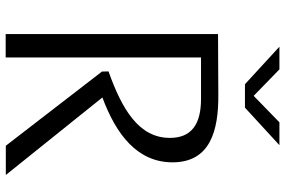

<svg xmlns="http://www.w3.org/2000/svg" viewBox="-180 -800 981 660"><g transform="rotate(90 310.0 -470.5)"><path d="M178 0V-671.5H320.5C408.5 -671.5 454.5 -638 454.5 -564.5C454.5 -457.5 356 -400 226 -353.5L226.5 -331L481.5 -0.5H582L315.5 -332.5C442.5 -379.5 538.5 -452.5 538.5 -573.5C538.5 -702.5 431 -732 305.5 -731L97.5 -730V0ZM141 -941H219L310 -852.5L401 -941H479.5L350.5 -822.5H270Z"/></g></svg>

Font: Monaspace Argon Light
Style: Regular
Weight: 300
Designer: Riley Cran & the Lettermatic Team
Foundry: Lettermatic
Version: Version 1.000 (Monaspace Argon)